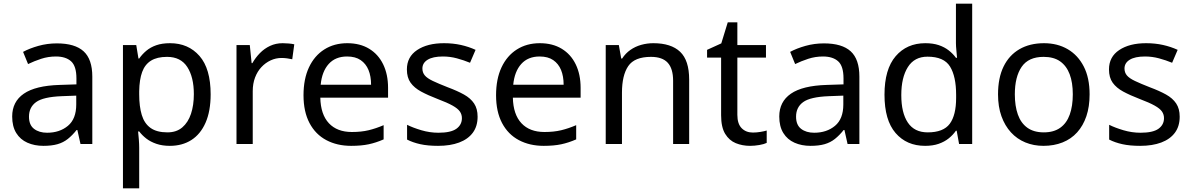

<svg xmlns="http://www.w3.org/2000/svg" viewBox="-20 -780 6455 1040"><path d="M288 -545Q386 -545 433 -502Q480 -459 480 -365V0H416L399 -76H395Q372 -47 347.5 -27.5Q323 -8 291.5 1Q260 10 215 10Q167 10 128.5 -7Q90 -24 68 -59.5Q46 -95 46 -149Q46 -229 109 -272.5Q172 -316 303 -320L394 -323V-355Q394 -422 365 -448Q336 -474 283 -474Q241 -474 203 -461.5Q165 -449 132 -433L105 -499Q140 -518 188 -531.5Q236 -545 288 -545ZM314 -259Q214 -255 175.5 -227Q137 -199 137 -148Q137 -103 164.5 -82Q192 -61 235 -61Q303 -61 348 -98.5Q393 -136 393 -214V-262Z M901 -546Q1000 -546 1060.5 -477Q1121 -408 1121 -269Q1121 -178 1093.5 -115.5Q1066 -53 1016.5 -21.5Q967 10 900 10Q859 10 827 -1Q795 -12 772.5 -29.5Q750 -47 734 -68H728Q730 -51 732 -25Q734 1 734 20V240H646V-536H718L730 -463H734Q750 -486 772.5 -505Q795 -524 826.5 -535Q858 -546 901 -546ZM885 -472Q831 -472 798 -451.5Q765 -431 750 -390Q735 -349 734 -286V-269Q734 -203 748 -157Q762 -111 795.5 -87Q829 -63 887 -63Q936 -63 967.5 -90Q999 -117 1014.5 -163.5Q1030 -210 1030 -270Q1030 -362 994.5 -417Q959 -472 885 -472Z M1511 -546Q1526 -546 1543.5 -544.5Q1561 -543 1574 -540L1563 -459Q1550 -462 1534.5 -464Q1519 -466 1505 -466Q1474 -466 1446 -453Q1418 -440 1396 -416.5Q1374 -393 1361.5 -360Q1349 -327 1349 -286V0H1261V-536H1333L1343 -438H1347Q1364 -468 1388 -492.5Q1412 -517 1443 -531.5Q1474 -546 1511 -546Z M1861 -546Q1930 -546 1979.5 -516Q2029 -486 2055.5 -431.5Q2082 -377 2082 -304V-251H1715Q1717 -160 1761.5 -112.5Q1806 -65 1886 -65Q1937 -65 1976.5 -74.5Q2016 -84 2058 -102V-25Q2017 -7 1977 1.5Q1937 10 1882 10Q1806 10 1747.5 -21Q1689 -52 1656.5 -113.5Q1624 -175 1624 -264Q1624 -352 1653.5 -415Q1683 -478 1736.5 -512Q1790 -546 1861 -546ZM1860 -474Q1797 -474 1760.5 -433.5Q1724 -393 1717 -321H1990Q1990 -367 1976 -401Q1962 -435 1933.5 -454.5Q1905 -474 1860 -474Z M2567 -148Q2567 -96 2541 -61Q2515 -26 2467 -8Q2419 10 2353 10Q2297 10 2256.5 1Q2216 -8 2185 -24V-104Q2217 -88 2262.5 -74.5Q2308 -61 2355 -61Q2422 -61 2452 -82.5Q2482 -104 2482 -140Q2482 -160 2471 -176Q2460 -192 2431.5 -208Q2403 -224 2350 -244Q2298 -264 2261 -284Q2224 -304 2204 -332Q2184 -360 2184 -404Q2184 -472 2239.5 -509Q2295 -546 2385 -546Q2434 -546 2476.5 -536.5Q2519 -527 2556 -510L2526 -440Q2492 -454 2455 -464Q2418 -474 2379 -474Q2325 -474 2296.5 -456.5Q2268 -439 2268 -409Q2268 -387 2281 -371.5Q2294 -356 2324.5 -341.5Q2355 -327 2406 -307Q2457 -288 2493 -268Q2529 -248 2548 -219.5Q2567 -191 2567 -148Z M2904 -546Q2973 -546 3022.5 -516Q3072 -486 3098.5 -431.5Q3125 -377 3125 -304V-251H2758Q2760 -160 2804.5 -112.5Q2849 -65 2929 -65Q2980 -65 3019.5 -74.5Q3059 -84 3101 -102V-25Q3060 -7 3020 1.5Q2980 10 2925 10Q2849 10 2790.5 -21Q2732 -52 2699.5 -113.5Q2667 -175 2667 -264Q2667 -352 2696.5 -415Q2726 -478 2779.5 -512Q2833 -546 2904 -546ZM2903 -474Q2840 -474 2803.5 -433.5Q2767 -393 2760 -321H3033Q3033 -367 3019 -401Q3005 -435 2976.5 -454.5Q2948 -474 2903 -474Z M3519 -546Q3615 -546 3664 -499.5Q3713 -453 3713 -349V0H3626V-343Q3626 -408 3597 -440Q3568 -472 3506 -472Q3417 -472 3383 -422Q3349 -372 3349 -278V0H3261V-536H3332L3345 -463H3350Q3368 -491 3394.5 -509.5Q3421 -528 3453 -537Q3485 -546 3519 -546Z M4058 -62Q4078 -62 4099 -65.5Q4120 -69 4133 -73V-6Q4119 1 4093 5.5Q4067 10 4043 10Q4001 10 3965.5 -4.5Q3930 -19 3908 -55Q3886 -91 3886 -156V-468H3810V-510L3887 -545L3922 -659H3974V-536H4129V-468H3974V-158Q3974 -109 3997.5 -85.5Q4021 -62 4058 -62Z M4443 -545Q4541 -545 4588 -502Q4635 -459 4635 -365V0H4571L4554 -76H4550Q4527 -47 4502.5 -27.5Q4478 -8 4446.5 1Q4415 10 4370 10Q4322 10 4283.5 -7Q4245 -24 4223 -59.5Q4201 -95 4201 -149Q4201 -229 4264 -272.5Q4327 -316 4458 -320L4549 -323V-355Q4549 -422 4520 -448Q4491 -474 4438 -474Q4396 -474 4358 -461.5Q4320 -449 4287 -433L4260 -499Q4295 -518 4343 -531.5Q4391 -545 4443 -545ZM4469 -259Q4369 -255 4330.5 -227Q4292 -199 4292 -148Q4292 -103 4319.5 -82Q4347 -61 4390 -61Q4458 -61 4503 -98.5Q4548 -136 4548 -214V-262Z M4991 10Q4891 10 4831 -59.5Q4771 -129 4771 -267Q4771 -405 4831.5 -475.5Q4892 -546 4992 -546Q5034 -546 5065 -535.5Q5096 -525 5119 -507Q5142 -489 5158 -467H5164Q5163 -480 5160.5 -505.5Q5158 -531 5158 -546V-760H5246V0H5175L5162 -72H5158Q5142 -49 5119 -30.5Q5096 -12 5064.5 -1Q5033 10 4991 10ZM5005 -63Q5090 -63 5124.5 -109.5Q5159 -156 5159 -250V-266Q5159 -366 5126 -419.5Q5093 -473 5004 -473Q4933 -473 4897.5 -416.5Q4862 -360 4862 -265Q4862 -169 4897.5 -116Q4933 -63 5005 -63Z M5882 -269Q5882 -202 5864.5 -150.5Q5847 -99 5814.5 -63Q5782 -27 5735.5 -8.5Q5689 10 5632 10Q5579 10 5534 -8.5Q5489 -27 5456 -63Q5423 -99 5404.5 -150.5Q5386 -202 5386 -269Q5386 -358 5416 -419.5Q5446 -481 5502 -513.5Q5558 -546 5635 -546Q5708 -546 5763.5 -513.5Q5819 -481 5850.5 -419.5Q5882 -358 5882 -269ZM5477 -269Q5477 -206 5493.5 -159.5Q5510 -113 5545 -88Q5580 -63 5634 -63Q5688 -63 5723 -88Q5758 -113 5774.5 -159.5Q5791 -206 5791 -269Q5791 -333 5774 -378Q5757 -423 5722.5 -447.5Q5688 -472 5633 -472Q5551 -472 5514 -418Q5477 -364 5477 -269Z M6370 -148Q6370 -96 6344 -61Q6318 -26 6270 -8Q6222 10 6156 10Q6100 10 6059.5 1Q6019 -8 5988 -24V-104Q6020 -88 6065.5 -74.5Q6111 -61 6158 -61Q6225 -61 6255 -82.5Q6285 -104 6285 -140Q6285 -160 6274 -176Q6263 -192 6234.5 -208Q6206 -224 6153 -244Q6101 -264 6064 -284Q6027 -304 6007 -332Q5987 -360 5987 -404Q5987 -472 6042.5 -509Q6098 -546 6188 -546Q6237 -546 6279.5 -536.5Q6322 -527 6359 -510L6329 -440Q6295 -454 6258 -464Q6221 -474 6182 -474Q6128 -474 6099.5 -456.5Q6071 -439 6071 -409Q6071 -387 6084 -371.5Q6097 -356 6127.5 -341.5Q6158 -327 6209 -307Q6260 -288 6296 -268Q6332 -248 6351 -219.5Q6370 -191 6370 -148Z"/></svg>

Font: hingu115
Style: Book
Weight: 400
Designer: Jelle Bosma - Monotype Design Team
Foundry: Monotype Imaging Inc.
Version: Version 2.003